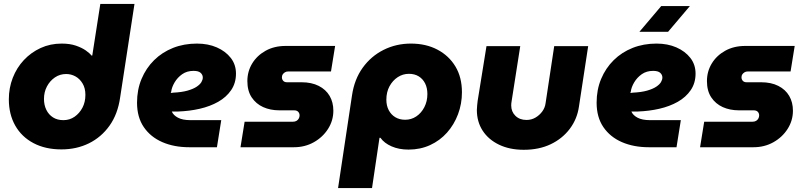

<svg xmlns="http://www.w3.org/2000/svg" viewBox="-20 -750 4102 978"><path d="M293 11Q211 11 150.5 -21Q90 -53 57.5 -110.5Q25 -168 25 -244Q25 -302 45 -353.5Q65 -405 101.5 -444Q138 -483 187 -505.5Q236 -528 294 -528Q336 -528 366.5 -517.5Q397 -507 417 -493Q437 -479 446 -467H450L491 -730H665L592 -254Q580 -169 538 -110Q496 -51 433 -20Q370 11 293 11ZM303 -138Q335 -138 360 -155.5Q385 -173 400 -201.5Q415 -230 415 -267Q415 -301 400.5 -325Q386 -349 364 -361Q342 -373 317 -373Q285 -373 259.5 -355.5Q234 -338 219 -309.5Q204 -281 204 -246Q204 -215 216 -190.5Q228 -166 250 -152Q272 -138 303 -138Z M944 0Q867 0 807 -26Q747 -52 712.5 -102.5Q678 -153 678 -227Q678 -293 701 -348Q724 -403 765 -443.5Q806 -484 861.5 -506Q917 -528 983 -528Q1040 -528 1084.5 -508.5Q1129 -489 1155.5 -455Q1182 -421 1182 -375Q1182 -327 1157.5 -291Q1133 -255 1091.5 -231.5Q1050 -208 997.5 -196Q945 -184 888 -182Q879 -182 871 -182Q863 -182 855 -182Q863 -163 886.5 -150.5Q910 -138 950 -138H1107L1085 0ZM850 -277Q853 -277 856 -277Q859 -277 862 -278Q906 -280 935.5 -288.5Q965 -297 982 -308.5Q999 -320 1006 -332Q1013 -344 1013 -355Q1013 -369 1002 -379Q991 -389 966 -389Q932 -389 908 -372Q884 -355 869.5 -330.5Q855 -306 852 -283Q851 -281 850.5 -279.5Q850 -278 850 -277Z M1205 0 1226 -130H1472Q1483 -130 1490.5 -134.5Q1498 -139 1502 -146.5Q1506 -154 1506 -162Q1506 -173 1499 -180.5Q1492 -188 1478 -188H1403Q1357 -188 1320.5 -204.5Q1284 -221 1262 -254Q1240 -287 1240 -337Q1240 -386 1264.5 -426.5Q1289 -467 1333 -491.5Q1377 -516 1435 -516H1687L1666 -386H1448Q1438 -386 1431 -381.5Q1424 -377 1420 -371Q1416 -365 1416 -356Q1416 -346 1422.5 -338.5Q1429 -331 1442 -331H1516Q1567 -331 1603.5 -312.5Q1640 -294 1659 -261.5Q1678 -229 1678 -186Q1678 -136 1651 -93.5Q1624 -51 1578.5 -25.5Q1533 0 1477 0Z M1702 208 1773 -264Q1785 -346 1827.5 -405Q1870 -464 1934 -496Q1998 -528 2073 -528Q2150 -528 2208.5 -497Q2267 -466 2300 -411Q2333 -356 2333 -280Q2333 -221 2313 -168Q2293 -115 2257 -74.5Q2221 -34 2171 -11Q2121 12 2061 12Q2012 12 1974.5 -4.5Q1937 -21 1918 -48H1913L1875 208ZM2044 -140Q2075 -140 2100.5 -157Q2126 -174 2141.5 -204Q2157 -234 2157 -271Q2157 -302 2145.5 -325Q2134 -348 2113 -361Q2092 -374 2063 -374Q2032 -374 2006 -357Q1980 -340 1964 -310.5Q1948 -281 1948 -242Q1948 -212 1960 -189Q1972 -166 1993.5 -153Q2015 -140 2044 -140Z M2976 -515 2929 -207Q2920 -144 2882.5 -94Q2845 -44 2785.5 -15.5Q2726 13 2648 13Q2576 13 2522 -13Q2468 -39 2438.5 -84.5Q2409 -130 2409 -190Q2409 -200 2410.5 -213Q2412 -226 2413 -236L2458 -515H2630L2586 -234Q2585 -230 2584.5 -223.5Q2584 -217 2584 -213Q2584 -181 2605.5 -160Q2627 -139 2662 -139Q2687 -139 2707.5 -151Q2728 -163 2742 -182Q2756 -201 2759 -224L2803 -515Z M3285 0Q3208 0 3148 -26Q3088 -52 3053.5 -102.5Q3019 -153 3019 -227Q3019 -293 3042 -348Q3065 -403 3106 -443.5Q3147 -484 3202.5 -506Q3258 -528 3324 -528Q3381 -528 3425.5 -508.5Q3470 -489 3496.5 -455Q3523 -421 3523 -375Q3523 -327 3498.5 -291Q3474 -255 3432.5 -231.5Q3391 -208 3338.5 -196Q3286 -184 3229 -182Q3220 -182 3212 -182Q3204 -182 3196 -182Q3204 -163 3227.5 -150.5Q3251 -138 3291 -138H3448L3426 0ZM3191 -277Q3194 -277 3197 -277Q3200 -277 3203 -278Q3247 -280 3276.5 -288.5Q3306 -297 3323 -308.5Q3340 -320 3347 -332Q3354 -344 3354 -355Q3354 -369 3343 -379Q3332 -389 3307 -389Q3273 -389 3249 -372Q3225 -355 3210.5 -330.5Q3196 -306 3193 -283Q3192 -281 3191.5 -279.5Q3191 -278 3191 -277ZM3237 -588 3348 -719H3494L3383 -588Z M3546 0 3567 -130H3813Q3824 -130 3831.5 -134.5Q3839 -139 3843 -146.5Q3847 -154 3847 -162Q3847 -173 3840 -180.5Q3833 -188 3819 -188H3744Q3698 -188 3661.5 -204.5Q3625 -221 3603 -254Q3581 -287 3581 -337Q3581 -386 3605.5 -426.5Q3630 -467 3674 -491.5Q3718 -516 3776 -516H4028L4007 -386H3789Q3779 -386 3772 -381.5Q3765 -377 3761 -371Q3757 -365 3757 -356Q3757 -346 3763.5 -338.5Q3770 -331 3783 -331H3857Q3908 -331 3944.5 -312.5Q3981 -294 4000 -261.5Q4019 -229 4019 -186Q4019 -136 3992 -93.5Q3965 -51 3919.5 -25.5Q3874 0 3818 0Z"/></svg>

Font: MuseoModerno Thin ExtraBold
Style: Italic
Weight: 800
Italic angle: -9°
Version: Version 1.003